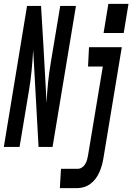

<svg xmlns="http://www.w3.org/2000/svg" viewBox="-62 -766 690 1001"><path d="M583 -594H478L503 -746H608ZM-42 0 79 -735H152L164 -534L181 -229Q183 -282 188.5 -335Q194 -388 203 -441L252 -735H334L212 0H139L111 -506Q108 -453 103 -400Q98 -347 89 -294L40 0ZM250 215 256 114H343Q355 114 365.5 107Q376 100 382.5 89Q389 78 392 66.5Q395 55 397 44L474 -419H397L402 -520H573L477 60Q474 78 469 96Q464 114 456 132Q448 150 436.5 165.5Q425 181 408.5 193Q392 205 374 210Q356 215 338 215Z"/></svg>

Font: Iosevka SS04 Extended
Style: Bold Italic
Weight: 700
Width: 7
Italic angle: -9°
Monospace: yes
Designer: Belleve Invis
Foundry: Belleve Invis
Version: Version 19.0.0; ttfautohint (v1.8.4)